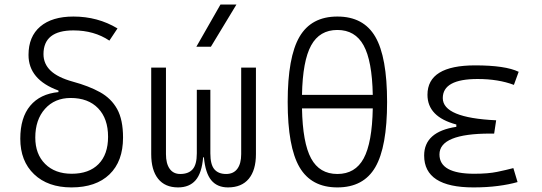

<svg xmlns="http://www.w3.org/2000/svg" viewBox="-20 -815 2384 845"><path d="M294.4 9.8Q190.9 9.8 130.1 -48.1Q69.3 -106 69.3 -204.6Q69.3 -297.4 113 -349.6Q156.7 -401.9 237.3 -409.7V-416.5Q105.5 -464.4 105.5 -573.2Q105.5 -654.3 157.2 -698.2Q209 -742.2 303.2 -742.2Q410.2 -742.2 497.1 -689.9L461.4 -636.2Q394.5 -681.2 303.2 -681.2Q171.4 -681.2 171.4 -576.7Q171.4 -534.2 202.6 -504.2Q233.9 -474.1 300.8 -455.6Q371.1 -436.5 420.4 -409.2Q469.7 -381.8 495.6 -335Q521.5 -288.1 521.5 -209.5Q521.5 -105 461.9 -47.6Q402.3 9.8 294.4 9.8ZM295.4 -50.3Q371.6 -50.3 413.6 -92.8Q455.6 -135.3 455.6 -212.9Q455.6 -293 411.9 -338.4Q368.2 -383.8 291 -383.8Q220.7 -383.8 178 -335.9Q135.3 -288.1 135.3 -209.5Q135.3 -136.7 178.7 -93.5Q222.2 -50.3 295.4 -50.3Z M983.4 9.8Q936 9.8 909.9 -21.7Q883.8 -53.2 877.4 -122.6H874Q868.2 -53.2 840.8 -21.7Q813.5 9.8 763.7 9.8Q706.1 9.8 675.8 -28.3Q645.5 -66.4 645.5 -136.7V-517.6H710.4V-136.7Q710.4 -95.2 726.6 -72.3Q742.7 -49.3 773.4 -49.3Q809.6 -49.3 827.9 -70.1Q846.2 -90.8 846.2 -140.1V-419.9H905.8V-140.1Q905.8 -90.8 923.3 -70.1Q940.9 -49.3 975.1 -49.3Q1007.8 -49.3 1024.7 -72.3Q1041.5 -95.2 1041.5 -136.7V-517.6H1106.4V-136.7Q1106.4 -66.4 1075 -28.3Q1043.5 9.8 983.4 9.8ZM844.2 -609.4 950.2 -794.9H1020.5L908.2 -609.4Z M1464.8 9.8Q1350.1 9.8 1298.1 -79.3Q1246.1 -168.5 1246.1 -366.2Q1246.1 -564 1298.1 -653.1Q1350.1 -742.2 1464.8 -742.2Q1580.1 -742.2 1631.8 -653.1Q1683.6 -564 1683.6 -366.2Q1683.6 -168.5 1631.8 -79.3Q1580.1 9.8 1464.8 9.8ZM1464.8 -49.3Q1543.5 -49.3 1580.6 -117.9Q1617.7 -186.5 1620.6 -337.9H1309.1Q1312 -186.5 1349.1 -117.9Q1386.2 -49.3 1464.8 -49.3ZM1309.1 -397.5H1620.6Q1617.7 -547.4 1580.3 -615.2Q1543 -683.1 1464.8 -683.1Q1386.7 -683.1 1349.4 -615.2Q1312 -547.4 1309.1 -397.5Z M2063.5 9.8Q1846.7 9.8 1846.7 -130.4Q1846.7 -235.4 1988.3 -256.8V-267.1Q1861.3 -300.8 1861.3 -397.9Q1861.3 -527.3 2071.3 -527.3Q2204.1 -527.3 2262.7 -499L2241.7 -441.4Q2173.3 -467.3 2082 -467.3Q1928.7 -467.3 1928.7 -383.3Q1928.7 -296.4 2163.6 -285.6L2154.8 -227.1H2137.7Q1914.1 -227.1 1914.1 -135.3Q1914.1 -50.3 2067.4 -50.3Q2127.9 -50.3 2168 -58.6Q2208 -66.9 2239.3 -75.2L2257.8 -13.7Q2220.2 -2.9 2171.1 3.4Q2122.1 9.8 2063.5 9.8Z"/></svg>

Font: CaskaydiaCove NFP Light
Style: Regular
Weight: 300
Designer: Aaron Bell
Foundry: Saja Typeworks
Version: Version 2111.001; VTT 6.35;Nerd Fonts 3.1.1